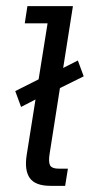

<svg xmlns="http://www.w3.org/2000/svg" viewBox="-20 -603 292 623"><path d="M48.4 -256 29.5 -307.4 105.3 -345.6 134.4 -527.4H60.4L68.9 -583H216.6L185 -382.5L232.6 -406.7L251.6 -355.3L174.5 -317.2L140.9 -103.3Q136.9 -78.4 142.3 -67Q147.7 -55.6 172.8 -55.6H200.3L191.4 0H143.6Q94.8 0 76.8 -25.1Q58.8 -50.2 66.6 -100.1L95.2 -280.2Z"/></svg>

Font: Rokkitt SemiBold
Style: Italic
Weight: 600
Italic angle: -9°
Designer: Vernon Adams
Foundry: Vernon Adams
Version: Version 3.103